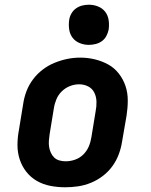

<svg xmlns="http://www.w3.org/2000/svg" viewBox="-20 -785 640 813"><path d="M256 8Q224 8 193 2Q162 -4 136 -19Q110 -34 91.5 -57.5Q73 -81 63.5 -110Q54 -139 54 -170.5Q54 -202 60 -234L78 -344Q82 -372 92 -398.5Q102 -425 119.5 -448.5Q137 -472 160.5 -490Q184 -508 211 -519Q238 -530 265 -535.5Q292 -541 320 -541Q352 -541 382.5 -533.5Q413 -526 439 -511.5Q465 -497 483.5 -473Q502 -449 511.5 -420.5Q521 -392 521 -360Q521 -328 516 -296L497 -186Q493 -159 483 -132Q473 -105 456 -81.5Q439 -58 415.5 -40Q392 -22 365 -11Q338 0 310.5 4Q283 8 256 8ZM258 -102Q278 -102 298 -109Q318 -116 333 -131Q348 -146 356 -165Q364 -184 367 -204L385 -314Q389 -334 388.5 -354.5Q388 -375 379.5 -392.5Q371 -410 353.5 -419Q336 -428 315 -428Q295 -428 276 -420.5Q257 -413 242 -398.5Q227 -384 219 -365Q211 -346 208 -326L190 -216Q188 -203 187 -189Q186 -175 188 -162.5Q190 -150 195.5 -138Q201 -126 210 -117.5Q219 -109 232 -105.5Q245 -102 258 -102ZM356 -595Q336 -595 317.5 -602.5Q299 -610 287.5 -625Q276 -640 273 -660Q270 -680 273 -701Q275 -715 282.5 -728Q290 -741 302 -749.5Q314 -758 328 -761.5Q342 -765 356 -765Q377 -765 395.5 -757.5Q414 -750 425.5 -735Q437 -720 440 -700Q443 -680 440 -659Q437 -645 430 -632Q423 -619 411 -610.5Q399 -602 384.5 -598.5Q370 -595 356 -595Z"/></svg>

Font: Iosevka Slab XBdEx
Style: Italic
Weight: 800
Width: 7
Italic angle: -9°
Monospace: yes
Designer: Belleve Invis
Foundry: Belleve Invis
Version: Version 11.1.1; ttfautohint (v1.8.3)